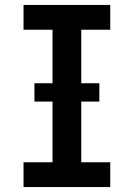

<svg xmlns="http://www.w3.org/2000/svg" viewBox="-20 -755 540 775"><path d="M75 0H425V-100H308V-635H425V-735H75V-635H192V-100H75ZM119 -345H381V-419H119Z"/></svg>

Font: Iosevka SS09
Style: Bold
Weight: 700
Monospace: yes
Designer: Belleve Invis
Foundry: Belleve Invis
Version: Version 5.2.1; ttfautohint (v1.8.3)